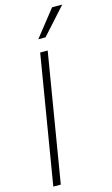

<svg xmlns="http://www.w3.org/2000/svg" viewBox="-142 -1001 611 1051"><g transform="rotate(-15 163.5 -475.0)"><path d="M185.1 -727.5 64.5 0H22L142.6 -727.5ZM151.4 -800.3 269.5 -949.7H327.1L192.4 -800.3Z"/></g></svg>

Font: Inter Display Extra Light
Style: Italic
Weight: 200
Italic angle: -9.39999°
Designer: Rasmus Andersson
Foundry: rsms
Version: Version 4.000;git-4fc901f